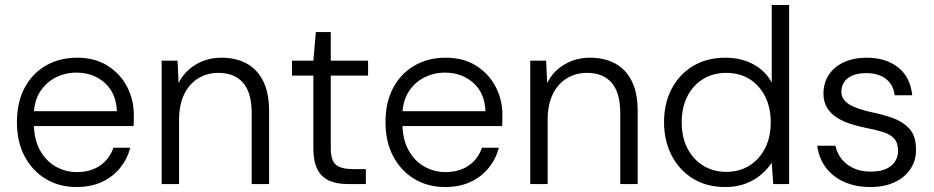

<svg xmlns="http://www.w3.org/2000/svg" viewBox="-20 -740 3755 772"><path d="M288 12Q218 12 164 -20.5Q110 -53 79 -111.5Q48 -170 48 -249Q48 -328 78.5 -386Q109 -444 164 -476Q219 -508 290 -508Q362 -508 413 -475.5Q464 -443 491 -391Q518 -339 518 -279Q518 -269 518 -258Q518 -247 517 -233H102V-293H450Q447 -366 401 -407Q355 -448 287 -448Q242 -448 203 -428Q164 -408 140 -369.5Q116 -331 116 -274V-247Q116 -180 141 -135.5Q166 -91 205.5 -69.5Q245 -48 288 -48Q344 -48 382 -74Q420 -100 436 -146H504Q492 -101 463 -65Q434 -29 390 -8.5Q346 12 288 12Z M630 0V-496H694L698 -406Q722 -454 768 -481Q814 -508 870 -508Q928 -508 971 -485Q1014 -462 1038 -414.5Q1062 -367 1062 -293V0H992V-285Q992 -367 957.5 -407Q923 -447 858 -447Q813 -447 777 -425Q741 -403 720.5 -361Q700 -319 700 -257V0Z M1378 0Q1335 0 1304 -13.5Q1273 -27 1256.5 -58.5Q1240 -90 1240 -145V-436H1154V-496H1240L1250 -611H1310V-496H1460V-436H1310V-145Q1310 -95 1330.5 -77.5Q1351 -60 1402 -60H1451V0Z M1770 12Q1700 12 1646 -20.5Q1592 -53 1561 -111.5Q1530 -170 1530 -249Q1530 -328 1560.5 -386Q1591 -444 1646 -476Q1701 -508 1772 -508Q1844 -508 1895 -475.5Q1946 -443 1973 -391Q2000 -339 2000 -279Q2000 -269 2000 -258Q2000 -247 1999 -233H1584V-293H1932Q1929 -366 1883 -407Q1837 -448 1769 -448Q1724 -448 1685 -428Q1646 -408 1622 -369.5Q1598 -331 1598 -274V-247Q1598 -180 1623 -135.5Q1648 -91 1687.5 -69.5Q1727 -48 1770 -48Q1826 -48 1864 -74Q1902 -100 1918 -146H1986Q1974 -101 1945 -65Q1916 -29 1872 -8.5Q1828 12 1770 12Z M2112 0V-496H2176L2180 -406Q2204 -454 2250 -481Q2296 -508 2352 -508Q2410 -508 2453 -485Q2496 -462 2520 -414.5Q2544 -367 2544 -293V0H2474V-285Q2474 -367 2439.5 -407Q2405 -447 2340 -447Q2295 -447 2259 -425Q2223 -403 2202.5 -361Q2182 -319 2182 -257V0Z M2896 12Q2821 12 2766 -22Q2711 -56 2680.5 -115Q2650 -174 2650 -249Q2650 -324 2680.5 -382.5Q2711 -441 2766.5 -474.5Q2822 -508 2897 -508Q2960 -508 3009 -481.5Q3058 -455 3083 -408V-720H3153V0H3089L3083 -86Q3067 -61 3041 -38.5Q3015 -16 2979 -2Q2943 12 2896 12ZM2900 -49Q2953 -49 2993 -74Q3033 -99 3056 -143.5Q3079 -188 3079 -248Q3079 -308 3056 -353Q3033 -398 2993 -422.5Q2953 -447 2900 -447Q2848 -447 2807.5 -422.5Q2767 -398 2744 -353Q2721 -308 2721 -249Q2721 -188 2744 -143.5Q2767 -99 2807.5 -74Q2848 -49 2900 -49Z M3479 12Q3421 12 3375.5 -8Q3330 -28 3301.5 -65Q3273 -102 3266 -154H3339Q3345 -126 3362.5 -102.5Q3380 -79 3410 -64.5Q3440 -50 3481 -50Q3519 -50 3543 -61Q3567 -72 3579 -91Q3591 -110 3591 -133Q3591 -165 3575.5 -182.5Q3560 -200 3531 -209Q3502 -218 3461 -226Q3431 -232 3401 -241.5Q3371 -251 3346 -266.5Q3321 -282 3306 -306Q3291 -330 3291 -363Q3291 -406 3312 -438.5Q3333 -471 3372.5 -489.5Q3412 -508 3465 -508Q3541 -508 3590.5 -469.5Q3640 -431 3648 -357H3577Q3573 -398 3543 -422Q3513 -446 3463 -446Q3415 -446 3389 -425.5Q3363 -405 3363 -370Q3363 -349 3377.5 -334Q3392 -319 3419.5 -308Q3447 -297 3484 -289Q3529 -280 3569.5 -265.5Q3610 -251 3636.5 -222.5Q3663 -194 3663 -140Q3664 -96 3641.5 -61.5Q3619 -27 3577.5 -7.5Q3536 12 3479 12Z"/></svg>

Font: DM Sans 24pt Light
Style: Regular
Weight: 300
Designer: Colophon Foundry, Jonny Pinhorn
Foundry: Colophon Foundry
Version: Version 4.004;gftools[0.9.30]